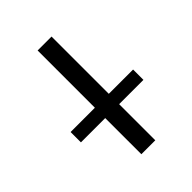

<svg xmlns="http://www.w3.org/2000/svg" viewBox="-208 -845 961 961"><g transform="rotate(-45 272.5 -365.0)"><path d="M54.7 -253.9V-327.1H226.6V-732.4H325.2V-327.1H497.1V-253.9H325.2V2H226.6V-253.9Z"/></g></svg>

Font: Gen Shin Gothic Regular
Style: Regular
Weight: 400
Designer: [Source Han Sans]
Ryoko NISHIZUKA  (kana & ideographs); Paul D. Hunt (Latin, Greek & Cyrillic); Wenlong ZHANG  (bopomofo
Version: Version 1.002.20150607